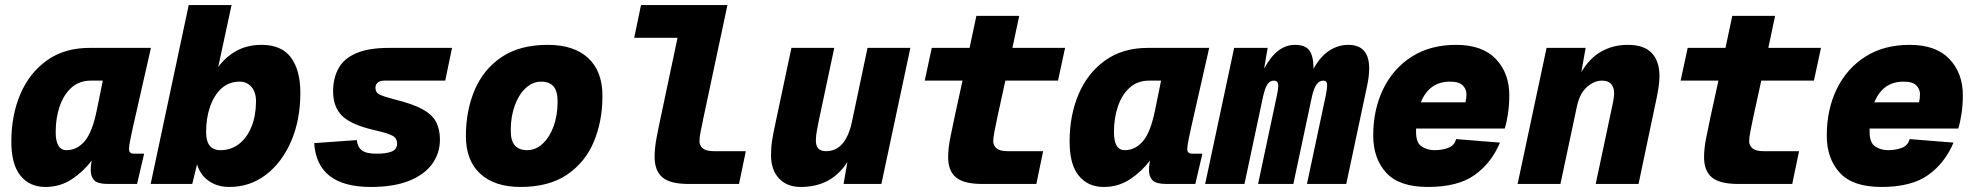

<svg xmlns="http://www.w3.org/2000/svg" viewBox="-20 -730 7840 762"><path d="M160 12Q98 12 61.5 -32.5Q25 -77 25 -168Q25 -273 61 -357Q97 -441 166.5 -490.5Q236 -540 336 -540H579L506 -218Q501 -195 496.5 -172.5Q492 -150 492 -138Q492 -120 512 -120H552L524 0H408Q368 0 354 -14.5Q340 -29 340 -56Q340 -71 344 -93Q312 -50 265.5 -19Q219 12 160 12ZM244 -134Q285 -134 315.5 -169Q346 -204 364 -292L388 -410H340Q295 -410 264 -382.5Q233 -355 217 -308.5Q201 -262 201 -206Q201 -134 244 -134Z M890 12Q843 12 809 -11.5Q775 -35 762 -78L743 0H578L729 -710H899L846 -464Q877 -506 920 -529Q963 -552 1018 -552Q1097 -552 1134.5 -502Q1172 -452 1172 -362Q1172 -254 1135.5 -169.5Q1099 -85 1035.5 -36.5Q972 12 890 12ZM855 -134Q897 -134 929 -159Q961 -184 978.5 -228Q996 -272 996 -328Q996 -364 978 -385Q960 -406 931 -406Q889 -406 859.5 -379.5Q830 -353 814 -307.5Q798 -262 798 -206Q798 -134 855 -134Z M1452 12Q1238 12 1227 -162L1396 -174Q1399 -146 1416.5 -133Q1434 -120 1474 -120Q1515 -120 1535.5 -129Q1556 -138 1556 -160Q1556 -181 1538.5 -191Q1521 -201 1464 -214Q1374 -235 1338 -270Q1302 -305 1302 -368Q1302 -419 1323 -458Q1344 -497 1393 -518.5Q1442 -540 1526 -540H1774L1747 -410H1505Q1488 -410 1479 -402Q1470 -394 1470 -382Q1470 -363 1486 -355Q1502 -347 1544 -336Q1618 -318 1657.5 -296Q1697 -274 1711.5 -244.5Q1726 -215 1726 -176Q1726 -123 1696 -80.5Q1666 -38 1605 -13Q1544 12 1452 12Z M2046 12Q1943 12 1886 -40.5Q1829 -93 1829 -190Q1829 -290 1863.5 -372Q1898 -454 1970 -503Q2042 -552 2154 -552Q2258 -552 2314.5 -499.5Q2371 -447 2371 -349Q2371 -249 2336.5 -167Q2302 -85 2230 -36.5Q2158 12 2046 12ZM2072 -134Q2106 -134 2133.5 -159.5Q2161 -185 2177 -228.5Q2193 -272 2193 -327Q2193 -369 2176.5 -387.5Q2160 -406 2128 -406Q2094 -406 2066.5 -380.5Q2039 -355 2023 -311Q2007 -267 2007 -212Q2007 -170 2024 -152Q2041 -134 2072 -134Z M2712 0Q2639 0 2608.5 -26.5Q2578 -53 2578 -107Q2578 -141 2585.5 -181.5Q2593 -222 2603 -268L2669 -580H2497L2524 -710H2867L2773 -268Q2766 -234 2761 -209.5Q2756 -185 2756 -170Q2756 -152 2769.5 -141Q2783 -130 2813 -130H2940L2913 0Z M3158 12Q3103 12 3071.5 -22Q3040 -56 3040 -114Q3040 -146 3044.5 -173.5Q3049 -201 3055 -229L3121 -540H3291L3230 -253Q3226 -232 3222 -211.5Q3218 -191 3218 -172Q3218 -130 3258 -130Q3336 -130 3361 -246L3423 -540H3593L3478 0H3328L3343 -87Q3280 12 3158 12Z M3878 0Q3805 0 3774 -26Q3743 -52 3743 -106Q3743 -140 3751 -181Q3759 -222 3769 -268L3800 -410H3650L3678 -540H3828L3855 -667H4025L3998 -540H4207L4179 -410H3970L3939 -268Q3932 -234 3927 -209.5Q3922 -185 3922 -170Q3922 -152 3935.5 -141Q3949 -130 3979 -130H4120L4093 0Z M4360 12Q4298 12 4261.5 -32.5Q4225 -77 4225 -168Q4225 -273 4261 -357Q4297 -441 4366.5 -490.5Q4436 -540 4536 -540H4779L4706 -218Q4701 -195 4696.5 -172.5Q4692 -150 4692 -138Q4692 -120 4712 -120H4752L4724 0H4608Q4568 0 4554 -14.5Q4540 -29 4540 -56Q4540 -71 4544 -93Q4512 -50 4465.5 -19Q4419 12 4360 12ZM4444 -134Q4485 -134 4515.5 -169Q4546 -204 4564 -292L4588 -410H4540Q4495 -410 4464 -382.5Q4433 -355 4417 -308.5Q4401 -262 4401 -206Q4401 -134 4444 -134Z M4763 0 4878 -540H5011L4997 -458Q5024 -507 5054 -529.5Q5084 -552 5119 -552Q5161 -552 5177 -529Q5193 -506 5193 -458V-457Q5220 -506 5255.5 -529Q5291 -552 5331 -552Q5414 -552 5414 -458Q5414 -427 5405 -386L5323 0H5167L5241 -348Q5247 -377 5247 -390Q5247 -402 5243 -406Q5239 -410 5231 -410Q5217 -410 5206 -396Q5195 -382 5187 -348L5113 0H4973L5047 -348Q5053 -375 5053 -388Q5053 -401 5048.5 -405.5Q5044 -410 5036 -410Q5020 -410 5010.5 -396Q5001 -382 4993 -348L4919 0Z M5647 12Q5533 12 5481.5 -44.5Q5430 -101 5430 -192Q5430 -296 5470 -377.5Q5510 -459 5583.5 -505.5Q5657 -552 5759 -552Q5863 -552 5916.5 -496Q5970 -440 5970 -352Q5970 -315 5965 -280.5Q5960 -246 5952 -220H5600Q5600 -213 5600 -206Q5600 -163 5622.5 -148.5Q5645 -134 5673 -134Q5703 -134 5727.5 -143Q5752 -152 5759 -178L5933 -164Q5899 -83 5832.5 -35.5Q5766 12 5647 12ZM5735 -406Q5652 -406 5619 -324H5796Q5798 -332 5799 -339Q5800 -346 5800 -356Q5800 -376 5785.5 -391Q5771 -406 5735 -406Z M6003 0 6118 -540H6273L6256 -444Q6289 -500 6336 -526Q6383 -552 6440 -552Q6505 -552 6535.5 -519.5Q6566 -487 6566 -428Q6566 -406 6562 -380.5Q6558 -355 6552 -328L6483 0H6313L6380 -316Q6386 -342 6386 -362Q6386 -382 6374.5 -396Q6363 -410 6338 -410Q6307 -410 6278 -384.5Q6249 -359 6238 -306L6173 0Z M6878 0Q6805 0 6774 -26Q6743 -52 6743 -106Q6743 -140 6751 -181Q6759 -222 6769 -268L6800 -410H6650L6678 -540H6828L6855 -667H7025L6998 -540H7207L7179 -410H6970L6939 -268Q6932 -234 6927 -209.5Q6922 -185 6922 -170Q6922 -152 6935.5 -141Q6949 -130 6979 -130H7120L7093 0Z M7447 12Q7333 12 7281.5 -44.5Q7230 -101 7230 -192Q7230 -296 7270 -377.5Q7310 -459 7383.5 -505.5Q7457 -552 7559 -552Q7663 -552 7716.5 -496Q7770 -440 7770 -352Q7770 -315 7765 -280.5Q7760 -246 7752 -220H7400Q7400 -213 7400 -206Q7400 -163 7422.5 -148.5Q7445 -134 7473 -134Q7503 -134 7527.5 -143Q7552 -152 7559 -178L7733 -164Q7699 -83 7632.5 -35.5Q7566 12 7447 12ZM7535 -406Q7452 -406 7419 -324H7596Q7598 -332 7599 -339Q7600 -346 7600 -356Q7600 -376 7585.5 -391Q7571 -406 7535 -406Z"/></svg>

Font: Geist Mono Black
Style: Italic
Weight: 900
Italic angle: -12°
Monospace: yes
Designer: Basement.studio, Andrés Briganti, Mateo Zaragoza
Foundry: Basement.studio, Vercel, Andrés Briganti, Guido Ferreyra, Mateo Zaragoza
Version: Version 1.500; ttfautohint (v1.8.4.7-5d5b)